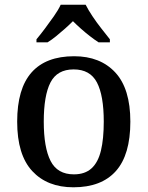

<svg xmlns="http://www.w3.org/2000/svg" viewBox="-20 -786 627 816"><path d="M292 10Q181 10 117 -59Q53 -128 53 -269Q53 -409 114 -478Q175 -547 295 -547Q406 -547 470 -478Q534 -409 534 -269Q534 -128 472.5 -59Q411 10 292 10ZM294 -45Q341 -45 369 -70.5Q397 -96 409 -146Q421 -196 421 -269Q421 -380 392 -435.5Q363 -491 293 -491Q223 -491 194.5 -435.5Q166 -380 166 -269Q166 -159 195 -102Q224 -45 294 -45ZM135 -619Q151 -638 170.5 -664Q190 -690 209 -717Q228 -744 238 -766H344Q355 -744 373 -717Q391 -690 411.5 -664Q432 -638 447 -619V-606H399Q382 -617 362 -632.5Q342 -648 323.5 -664.5Q305 -681 290 -696Q275 -681 256.5 -664.5Q238 -648 219 -632.5Q200 -617 182 -606H135Z"/></svg>

Font: Noto Serif Hebrew Medium
Style: Regular
Weight: 500
Version: Version 2.003